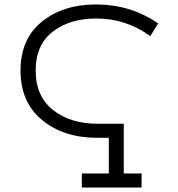

<svg xmlns="http://www.w3.org/2000/svg" viewBox="-20 -705 797 861"><path d="M347 136V73H468V-87H416Q266 -87 169 -166.5Q72 -246 72 -389Q72 -530 167.5 -607.5Q263 -685 410 -685Q567 -685 689 -600L654 -543Q545 -622 412 -622Q292 -622 216 -562.5Q140 -503 140 -389Q140 -273 218 -211.5Q296 -150 418 -150H535V73H615V136Z"/></svg>

Font: Zaghawa Beria
Style: Regular
Weight: 400
Designer: Anonymous
Foundry: Designed by a volunteer who chooses to remain anonymous, in cooperation with SIL International and the Mission Protestan
Version: Version 1.001